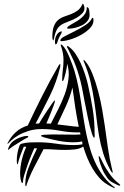

<svg xmlns="http://www.w3.org/2000/svg" viewBox="-20 -982 666 1031"><path d="M347 -716Q345 -719 341.5 -725.5Q338 -732 340 -734Q342 -736 346.5 -733Q351 -730 352 -729Q370 -716 385.5 -693Q401 -670 413.5 -642.5Q426 -615 436 -585Q446 -555 452 -528Q467 -462 477.5 -398Q488 -334 488 -266Q488 -264 488.5 -254Q489 -244 485 -242Q482 -244 478.5 -252Q475 -260 474 -263Q462 -300 452.5 -347.5Q443 -395 435 -434Q429 -464 424 -491.5Q419 -519 412.5 -545Q406 -571 397.5 -597.5Q389 -624 377 -653Q375 -657 370.5 -667Q366 -677 361 -687Q356 -697 352 -705.5Q348 -714 347 -716ZM587 25Q576 19 572 17.5Q568 16 557 9Q533 -5 513 -27.5Q493 -50 477 -77Q461 -104 448.5 -134.5Q436 -165 427 -195Q407 -182 379.5 -179.5Q352 -177 329 -177Q300 -177 271.5 -179Q243 -181 214 -181Q186 -129 161.5 -80.5Q137 -32 123 10Q123 11 122 14.5Q121 18 119 18Q116 18 116 11Q116 4 116 2Q116 -38 135.5 -87.5Q155 -137 179 -185L164 -186Q158 -172 147.5 -147Q137 -122 127.5 -95Q118 -68 110.5 -43Q103 -18 103 -3Q103 0 100 0Q96 0 94 -6.5Q92 -13 90.5 -21Q89 -29 88.5 -37.5Q88 -46 88 -49Q88 -84 97 -122.5Q106 -161 121 -193L108 -195Q99 -173 91 -151.5Q83 -130 77 -107Q77 -105 76 -102Q75 -99 73 -100Q71 -104 70.5 -109.5Q70 -115 70 -119Q70 -161 85 -200Q90 -210 95 -210Q116 -216 137.5 -217Q159 -218 182 -218Q232 -218 281 -210.5Q330 -203 379 -203Q403 -203 423 -207L421 -223Q410 -220 397.5 -219Q385 -218 374 -218Q335 -218 293.5 -226Q252 -234 214 -245Q212 -247 206 -248.5Q200 -250 200 -253Q200 -255 206 -256.5Q212 -258 214 -258Q228 -259 241.5 -259.5Q255 -260 269 -260Q292 -260 315 -259.5Q338 -259 362 -259Q374 -259 387 -259Q400 -259 412 -260L410 -271H397Q349 -271 301.5 -280Q254 -289 206 -289Q165 -289 133.5 -279Q102 -269 79.5 -256Q57 -243 43 -230Q29 -217 23 -211Q21 -210 21 -210Q20 -210 20 -212Q20 -213 21 -214Q39 -249 65 -272.5Q91 -296 129 -308Q167 -389 207.5 -469Q248 -549 293 -627Q294 -629 297 -633.5Q300 -638 303 -638Q304 -637 304 -636V-634Q304 -626 303 -622Q284 -541 247 -466Q210 -391 171 -318L190 -319Q193 -325 205.5 -345Q218 -365 232.5 -386.5Q247 -408 259 -425.5Q271 -443 274 -443L275 -440Q275 -435 269 -418Q263 -401 255 -381Q247 -361 239.5 -343.5Q232 -326 229 -319Q235 -319 241 -318.5Q247 -318 253 -318Q271 -354 291.5 -393.5Q312 -433 327 -474Q342 -515 347.5 -557Q353 -599 341 -640Q341 -635 338.5 -620Q336 -605 332 -588.5Q328 -572 324 -559.5Q320 -547 316 -547Q313 -547 313.5 -551Q314 -555 314 -556Q314 -582 317.5 -607.5Q321 -633 321 -659Q321 -694 310 -727Q310 -728 307 -735.5Q304 -743 309 -743Q311 -743 316 -738Q326 -728 335.5 -711Q345 -694 353 -674.5Q361 -655 368 -636Q375 -617 379 -604Q392 -561 400.5 -517.5Q409 -474 415.5 -430.5Q422 -387 429 -343Q436 -299 445 -256Q454 -214 466.5 -174Q479 -134 497 -98Q515 -62 538.5 -31.5Q562 -1 593 22Q598 27 596.5 28.5Q595 30 587 25ZM585 -60Q586 -54 584 -54.5Q582 -55 579.5 -58Q577 -61 574.5 -65Q572 -69 572 -70Q548 -114 534 -159.5Q520 -205 512 -251.5Q504 -298 498.5 -345.5Q493 -393 485.5 -442.5Q478 -492 466 -543Q454 -594 432 -647Q431 -649 429 -654Q427 -659 429 -660Q431 -660 434 -657L438 -653Q460 -627 477 -584Q494 -541 507 -492Q520 -443 528.5 -395Q537 -347 542 -311Q550 -254 559 -191Q568 -128 582 -72ZM288 -314Q317 -311 345.5 -307Q374 -303 403 -301Q392 -354 384 -406Q376 -458 369 -512Q356 -460 333.5 -411Q311 -362 288 -314ZM617 14Q597 5 582 -3.5Q567 -12 556 -27Q539 -50 529.5 -73Q520 -96 514 -116Q512 -124 510.5 -134Q509 -144 511 -144Q515 -144 521 -131Q527 -118 532 -109Q547 -78 570 -46.5Q593 -15 620 5Q628 12 625 14Q622 16 617 14ZM26 -178Q26 -178 24 -178H23Q23 -181 24 -184Q25 -187 26 -190Q34 -207 41.5 -215.5Q49 -224 66 -234Q76 -240 94 -246Q112 -252 123 -252Q125 -252 128.5 -251.5Q132 -251 132 -248Q132 -245 121.5 -240Q111 -235 108 -233Q70 -210 52 -198Q34 -186 26 -178ZM307 -813Q313 -815 312 -811Q311 -807 309 -802Q304 -793 301 -787.5Q298 -782 296 -777.5Q294 -773 292 -767.5Q290 -762 287 -752Q285 -747 283.5 -746Q282 -745 281 -744Q278 -742 276.5 -747Q275 -752 275 -760Q275 -766 276.5 -774Q278 -782 282 -790Q286 -798 292 -804.5Q298 -811 307 -813ZM270 -774Q267 -765 266 -765Q264 -765 262.5 -771Q261 -777 261 -782Q261 -820 269.5 -841.5Q278 -863 292.5 -875Q307 -887 325 -893Q343 -899 361 -906Q379 -913 395.5 -924.5Q412 -936 423 -960Q425 -965 428 -959Q431 -953 433 -944Q436 -926 423.5 -912Q411 -898 393 -887.5Q375 -877 355 -869.5Q335 -862 322 -856Q295 -843 284.5 -821.5Q274 -800 270 -774ZM304 -765Q304 -775 327 -787Q350 -799 379.5 -813.5Q409 -828 437 -846Q465 -864 475 -886H477Q481 -886 481.5 -880Q482 -874 482 -872Q482 -850 462.5 -830Q443 -810 415 -794.5Q387 -779 357.5 -770Q328 -761 308 -761Q304 -761 304 -765ZM341 -833Q343 -840 359.5 -849Q376 -858 395.5 -870Q415 -882 430.5 -899.5Q446 -917 446 -941Q446 -944 446.5 -944Q447 -944 452 -942Q458 -937 459.5 -923.5Q461 -910 461 -902Q461 -884 450 -870Q439 -856 422 -847Q405 -838 385 -833Q365 -828 348 -828Q346 -828 343 -828.5Q340 -829 341 -833Z"/></svg>

Font: mr_AkronimG
Style: Regular
Weight: 400
Version: Version 1.002 April 14, 2020